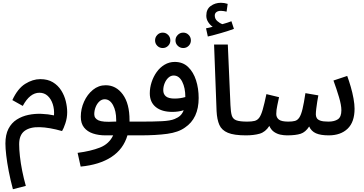

<svg xmlns="http://www.w3.org/2000/svg" viewBox="-20 -970 2624 1383"><path d="M73 393Q55 326 43 263.5Q31 201 25 149.5Q19 98 19 64Q19 0 41 -42.5Q63 -85 101 -109Q139 -133 185 -142.5Q231 -152 279 -150Q327 -148 369 -139Q372 -183 360 -220Q348 -257 323.5 -279.5Q299 -302 264 -302Q195 -302 144 -207L69 -249Q107 -332 161.5 -366Q216 -400 270 -400Q324 -400 361 -377.5Q398 -355 421 -318.5Q444 -282 454 -240.5Q464 -199 464 -162Q464 -121 451 -82Q438 -43 427 -26Q336 -52 266 -54Q196 -56 157 -27Q118 2 118 69Q118 106 123.5 156Q129 206 140 261Q151 316 166 369Z M561 230 539 131Q633 119 699.5 93Q766 67 795 5H740Q690 5 649.5 -8.5Q609 -22 585.5 -51.5Q562 -81 562 -129Q562 -186 585.5 -238Q609 -290 649.5 -323Q690 -356 741 -356Q816 -356 864.5 -290Q913 -224 913 -104Q913 -99 913 -94H1000Q1026 -94 1037.5 -80Q1049 -66 1049 -47Q1049 -26 1033 -10.5Q1017 5 990 5H898Q869 104 783 160.5Q697 217 561 230ZM659 -147Q659 -117 689.5 -103Q720 -89 802 -94H817Q817 -99 817 -106Q817 -171 794 -213Q771 -255 734 -255Q713 -255 696 -239.5Q679 -224 669 -199Q659 -174 659 -147Z M1152 -624Q1129 -624 1113 -640Q1097 -656 1097 -679Q1097 -702 1113 -718.5Q1129 -735 1152 -735Q1175 -735 1191 -718.5Q1207 -702 1207 -679Q1207 -656 1191 -640Q1175 -624 1152 -624ZM1300 -624Q1277 -624 1260.5 -640Q1244 -656 1244 -679Q1244 -702 1260.5 -718.5Q1277 -735 1300 -735Q1323 -735 1339 -718.5Q1355 -702 1355 -679Q1355 -656 1339 -640Q1323 -624 1300 -624Z M990 5 1000 -94Q1084 -94 1146 -97Q1208 -100 1238 -113Q1263 -123 1278.5 -137.5Q1294 -152 1303 -176Q1284 -170 1263.5 -167Q1243 -164 1222 -164Q1145 -164 1102 -199Q1059 -234 1059 -298Q1059 -338 1072 -378Q1085 -418 1108.5 -451Q1132 -484 1165.5 -504Q1199 -524 1239 -524Q1297 -524 1335 -487.5Q1373 -451 1392 -392Q1411 -333 1411 -264Q1411 -117 1312 -51Q1265 -17 1184.5 -6Q1104 5 990 5ZM1156 -320Q1156 -292 1175 -276Q1194 -260 1238 -260Q1278 -260 1315 -271Q1315 -337 1292.5 -381.5Q1270 -426 1231 -426Q1210 -426 1193 -410.5Q1176 -395 1166 -370.5Q1156 -346 1156 -320Z M1477 -707 1464 -766Q1494 -772 1512 -777Q1493 -790 1479.5 -811Q1466 -832 1466 -857Q1466 -904 1498 -927Q1530 -950 1571 -950Q1596 -950 1620 -942L1612 -886Q1602 -888 1592.5 -890Q1583 -892 1572 -892Q1551 -892 1539 -883Q1527 -874 1527 -858Q1527 -834 1545.5 -818Q1564 -802 1582 -796Q1619 -806 1647 -817L1665 -762Q1627 -748 1574 -732.5Q1521 -717 1477 -707Z M1751 5Q1666 5 1621.5 -13.5Q1577 -32 1560 -70.5Q1543 -109 1540 -170L1522 -649H1621L1640 -212Q1642 -164 1649.5 -138.5Q1657 -113 1682 -103.5Q1707 -94 1761 -94Q1787 -94 1798.5 -80Q1810 -66 1810 -47Q1810 -26 1794 -10.5Q1778 5 1751 5Z M1751 5 1761 -94Q1793 -94 1813.5 -99Q1834 -104 1847.5 -122.5Q1861 -141 1872.5 -181Q1884 -221 1899 -292L1990 -270Q1985 -245 1977.5 -211Q1970 -177 1970 -149Q1970 -124 1988.5 -109Q2007 -94 2057 -94Q2086 -94 2104.5 -99Q2123 -104 2136 -123.5Q2149 -143 2159 -184.5Q2169 -226 2180 -299L2273 -283Q2269 -263 2265 -237Q2261 -211 2258 -186.5Q2255 -162 2255 -146Q2255 -132 2261.5 -120Q2268 -108 2287.5 -101Q2307 -94 2346 -94Q2389 -94 2414 -111Q2439 -128 2439 -176Q2439 -213 2421.5 -271.5Q2404 -330 2382 -390L2481 -423Q2494 -388 2506.5 -345Q2519 -302 2526.5 -260Q2534 -218 2534 -187Q2534 -91 2484 -43Q2434 5 2348 5Q2289 5 2255.5 -10Q2222 -25 2207 -59Q2181 -18 2145.5 -6.5Q2110 5 2048 5Q2025 5 2000.5 0Q1976 -5 1954.5 -19.5Q1933 -34 1920 -63Q1892 -19 1850.5 -7Q1809 5 1751 5Z"/></svg>

Font: Noto Sans Arabic Med
Style: Regular
Weight: 500
Designer: Monotype Design Team, Nadine Chahine, Nizar Qandah and Khaled Hosny
Foundry: Monotype Imaging Inc.
Version: Version 2.012; ttfautohint (v1.8.4.7-5d5b)